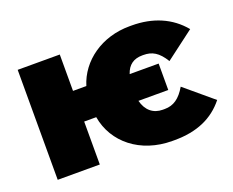

<svg xmlns="http://www.w3.org/2000/svg" viewBox="-93 -687 1036 853"><g transform="rotate(-20 425.0 -260.0)"><path d="M590 12H601C706 12 784 -22 839 -91L707 -202C679 -154 648 -133 607 -133H597C553 -133 521 -159 509 -207H650V-332H513C526 -372 553 -391 594 -391H599C640 -391 669 -375 699 -326L834 -428C777 -497 695 -532 595 -532H585C453 -532 347 -456 314 -348H251V-520H52V0H251V-203H308C329 -78 439 12 590 12Z"/></g></svg>

Font: Fixel Display Black
Style: Regular
Weight: 900
Designer: AlfaBravo + MacPaw
Foundry: Kyrylo Tkachov, Marchela Mozhyna, Serhii Makarenko, Maria Weinstein, Zakhar Kryvoshyya
Version: Version 1.211